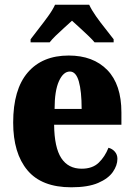

<svg xmlns="http://www.w3.org/2000/svg" viewBox="-20 -786 569 816"><path d="M283 10Q157 10 96.5 -62.5Q36 -135 36 -265Q36 -406 98 -478Q160 -550 272 -550Q376 -550 436 -488.5Q496 -427 496 -308V-256H210Q211 -159 240.5 -114Q270 -69 327 -69Q373 -69 399.5 -94.5Q426 -120 441 -158Q457 -154 468 -141.5Q479 -129 479 -111Q479 -83 459.5 -55Q440 -27 397 -8.5Q354 10 283 10ZM327 -323Q327 -398 315 -440Q303 -482 277 -482Q249 -482 230.5 -441Q212 -400 212 -323ZM110 -619Q124 -638 144.5 -664Q165 -690 184.5 -717Q204 -744 214 -766H359Q369 -744 388 -717Q407 -690 428 -664Q449 -638 463 -619V-606H382Q375 -615 357 -632.5Q339 -650 319 -668Q299 -686 286 -698Q272 -685 253 -668Q234 -651 217 -634.5Q200 -618 191 -606H110Z"/></svg>

Font: Noto Serif Tamil Condensed Black
Style: Italic
Weight: 900
Width: 3
Italic angle: -12°
Designer: Indian Type Foundry, Tom Grace, and the Monotype Design Team
Foundry: Monotype Imaging Inc.
Version: Version 2.003; ttfautohint (v1.8.4.7-5d5b)